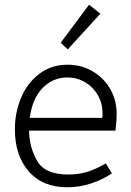

<svg xmlns="http://www.w3.org/2000/svg" viewBox="-20 -782 555 813"><path d="M269 -43Q312 -43 348.5 -54Q385 -65 428 -90L454 -48Q414 -21 365 -5Q316 11 265 11Q160 11 101.5 -56.5Q43 -124 43 -234Q43 -305 69 -367.5Q95 -430 146 -469Q197 -508 266 -508Q324 -508 371.5 -480.5Q419 -453 446.5 -405.5Q474 -358 474 -300Q474 -284 473 -271.5Q472 -259 471 -250L469 -229H103Q104 -159 137 -101Q170 -43 269 -43ZM413 -283Q414 -290 414 -303Q414 -345 394 -379.5Q374 -414 340 -434Q306 -454 265 -454Q204 -454 160.5 -409.5Q117 -365 106 -283ZM237 -601 357 -762 405 -724 267 -573Z"/></svg>

Font: Bellota Text
Style: Regular
Weight: 400
Designer: Kemie Guaida
Foundry: Kemie Guaida
Version: Version 4.001